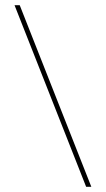

<svg xmlns="http://www.w3.org/2000/svg" viewBox="-20 -720 408 740"><path d="M36 -700H56L332 0H312Z"/></svg>

Font: Bebas Neue Light
Style: Regular
Weight: 300
Designer: Ryoichi Tsunekawa
Foundry: Ryoichi Tsunekawa
Version: Version 001.003; ttfautohint (v1.5.65-e2d9)